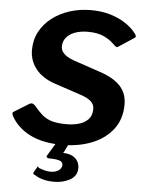

<svg xmlns="http://www.w3.org/2000/svg" viewBox="-63 -801 802 1070"><g transform="rotate(5 338.5 -266.5)"><path d="M542.7 -574.1Q522.7 -595.6 487 -612.9Q451.3 -630.2 395.7 -630.2Q355.2 -630.2 324.1 -618.9Q293 -607.6 275.5 -586.4Q257.9 -565.2 257.9 -535.7Q257.9 -519.9 267 -506.5Q276.1 -493.1 292.5 -482.7Q309 -472.3 330.6 -464.6L482.2 -413.2Q559.8 -387.3 597 -346.5Q634.2 -305.8 634.2 -244.9Q634.2 -162.5 590.5 -105.5Q546.8 -48.6 472.8 -19.3Q398.9 10 306.9 10Q199.4 10 127.4 -26.2Q55.3 -62.4 20.3 -126.4Q16.2 -135.7 16.1 -141.4Q16.1 -147.1 24.5 -151.8L103.5 -200.4Q115.2 -207.6 123.9 -204.4Q132.7 -201.3 139.6 -192.4Q162.6 -164.6 184.7 -145.2Q206.9 -125.8 238.5 -116.3Q270.2 -106.8 321.7 -106.8Q360.7 -106.8 392.5 -116.4Q424.3 -126 443.6 -147.4Q462.8 -168.8 462.8 -204.3Q462.8 -228.6 444.8 -245.8Q426.8 -262.9 386.9 -276.4L241 -325.1Q167.9 -349 130.8 -395.7Q93.6 -442.4 93.6 -501.8Q93.6 -559.2 118.3 -605Q142.9 -650.9 185.9 -683.8Q228.9 -716.7 284.4 -734.4Q340 -752 402.5 -752Q463.1 -752 511.8 -737.1Q560.6 -722.3 597.2 -697.9Q633.8 -673.6 656.4 -643.3Q662.8 -634.7 663.5 -629Q664.3 -623.3 657.4 -618.9L568.3 -560.4Q562.7 -557.3 556.6 -561.9Q550.6 -566.4 542.7 -574.1ZM407.7 143.1Q402.7 180.1 364.9 199.5Q327.2 219 279.7 219Q247.8 219 219.7 211.9Q191.7 204.8 171.3 190.6Q165.7 189.8 162.8 186.1Q159.9 182.3 161.3 178.1L181.4 143.2Q183.1 139 185 142.5Q186.8 146 188.1 148.7Q203.2 155 220.4 159.9Q237.6 164.7 255.8 164.7Q282.1 164.7 299.1 153.6Q316.1 142.4 318.4 124.7Q320.7 108.1 304.4 100Q288.1 91.8 242.3 91.6Q234 91.6 229.4 87.8Q224.9 84 227.7 78L277.8 -5H346.8L319.7 51Q317.3 54.1 316 54.3Q314.8 54.4 316.5 54.4Q354.3 55.3 375 69.1Q395.7 83 403.2 102.8Q410.7 122.6 407.7 143.1Z"/></g></svg>

Font: Libre Franklin Thin
Style: Italic
Weight: 100
Italic angle: -8°
Designer: Pablo Impallari, Rodrigo Fuenzalida, Nhung Nguyen
Foundry: Impallari Type
Version: Version 3.000